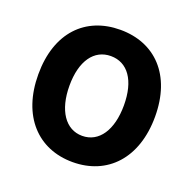

<svg xmlns="http://www.w3.org/2000/svg" viewBox="-120 -786 928 921"><g transform="rotate(20 343.5 -325.5)"><path d="M343 12C520 12 641 -115 641 -328C641 -541 520 -663 343 -663C166 -663 45 -542 45 -328C45 -115 166 12 343 12ZM343 -122C258 -122 204 -202 204 -328C204 -455 258 -529 343 -529C429 -529 482 -455 482 -328C482 -202 429 -122 343 -122Z"/></g></svg>

Font: Source Sans Pro
Style: Bold
Weight: 700
Designer: Paul D. Hunt
Foundry: Adobe Systems Incorporated
Version: Version 3.006;hotconv 1.0.111;makeotfexe 2.5.65597